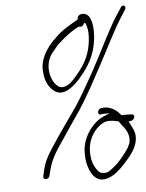

<svg xmlns="http://www.w3.org/2000/svg" viewBox="-51 -724 600 790"><g transform="rotate(-5 248.5 -329.0)"><path d="M136 -433C138 -400 153 -372 175 -356C212 -330 253 -367 280 -396C309 -430 338 -468 351 -524C364 -580 360 -646 332 -659C316 -667 294 -660 296 -641C264 -622 228 -603 202 -576C165 -543 127 -489 136 -434ZM182 -515 196 -532C200 -538 207 -546 216 -553C241 -576 270 -598 297 -611H299C314 -608 316 -614 323 -628C338 -605 339 -565 329 -520C317 -469 291 -436 267 -408C254 -393 236 -372 212 -369H211C204 -369 197 -371 191 -374L192 -375C163 -393 141 -466 182 -515ZM216 -554V-553ZM99 -11C97 -3 101 2 108 2C116 2 122 -2 124 -10L130 -33C142 -84 172 -123 196 -159C221 -196 245 -232 272 -271C306 -323 341 -389 374 -450C405 -507 439 -578 471 -629L493 -664C503 -678 486 -689 478 -676L455 -641C440 -618 425 -589 407 -556C361 -464 309 -366 256 -284C217 -228 184 -183 145 -123C125 -92 113 -71 104 -34ZM277 -96C276 -64 281 -37 292 -15C303 10 326 35 367 19C391 11 415 -11 435 -33C463 -64 493 -97 492 -143C491 -166 477 -186 468 -205L478 -206C493 -208 499 -230 486 -232C473 -234 459 -233 444 -233H442L440 -234C423 -256 395 -276 359 -269C344 -265 342 -243 355 -243L366 -245H394L369 -235C352 -228 339 -218 326 -205C303 -182 278 -142 277 -96ZM299 -102C301 -140 319 -170 337 -188C350 -201 367 -214 388 -214C400 -214 414 -212 425 -209H427L436 -196C451 -178 472 -153 464 -117L457 -101V-100C440 -73 412 -38 386 -19C372 -8 364 0 344 -3C329 -3 319 -19 312 -33C302 -52 298 -74 299 -102ZM416 -256H415ZM387 -19H386Z"/></g></svg>

Font: Stray Cat
Style: LtCnObl
Weight: 300
Version: Version 1.0